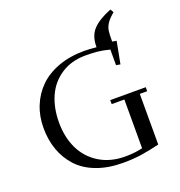

<svg xmlns="http://www.w3.org/2000/svg" viewBox="-157 -1026 1096 1169"><g transform="rotate(-20 391.5 -442.0)"><path d="M58.1 -355Q58.1 -431.2 84.5 -496.1Q110.8 -561 159.9 -609.1Q209 -657.2 283.7 -684.6Q358.4 -711.9 450.2 -711.9Q484.9 -711.9 529.8 -707V-710.9Q529.8 -779.3 567.1 -820.1Q604.5 -860.8 687 -894L700.2 -872.1Q667.5 -845.7 652.6 -822.8Q637.7 -799.8 634.3 -778.1Q630.9 -756.3 630.9 -711.9V-707L658.2 -702.1L630.9 -559.1L604 -564V-665Q557.6 -676.8 524.9 -679.9Q492.2 -683.1 449.2 -683.1Q356.9 -683.1 290 -638.9Q223.1 -594.7 190.7 -521.2Q158.2 -447.8 158.2 -354Q158.2 -258.3 194.1 -183.8Q230 -109.4 300.8 -65.7Q371.6 -22 467.8 -22Q528.8 -22 580.1 -34.2V-350.1H498V-376H728V-350.1H680.2V-22Q611.8 -5.4 558.6 2.2Q505.4 9.8 441.9 9.8Q345.7 9.8 271 -18.6Q196.3 -46.9 150.4 -97.2Q104.5 -147.5 81.3 -212.6Q58.1 -277.8 58.1 -355Z"/></g></svg>

Font: Dehuti
Style: Bold
Weight: 700
Version: Version 1.2